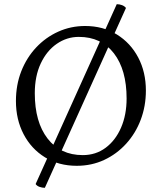

<svg xmlns="http://www.w3.org/2000/svg" viewBox="-20 -779 771 916"><path d="M346 12Q260 12 194.5 -28.5Q129 -69 92.5 -139Q56 -209 56 -297Q56 -374 81.5 -439Q107 -504 152.5 -552.5Q198 -601 258 -628Q318 -655 386 -655Q472 -655 537.5 -614.5Q603 -574 639.5 -504.5Q676 -435 676 -347Q676 -273 651.5 -208Q627 -143 582 -93.5Q537 -44 477 -16Q417 12 346 12ZM375 -39Q437 -39 484 -74Q531 -109 557.5 -170Q584 -231 584 -309Q584 -446 523.5 -524.5Q463 -603 356 -603Q299 -603 251 -570Q203 -537 174.5 -476.5Q146 -416 146 -334Q146 -197 207 -118Q268 -39 375 -39ZM194 117Q181 117 168.5 112.5Q156 108 150 99L537 -759Q550 -759 562 -754.5Q574 -750 581 -741Z"/></svg>

Font: Pitagon Serif
Style: Regular
Weight: 400
Designer: Travis Tran
Foundry: Pitagon
Version: Version 1.000;gftools[0.9.26]